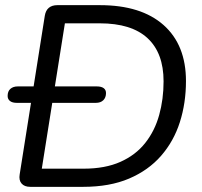

<svg xmlns="http://www.w3.org/2000/svg" viewBox="-20 -725 782 745"><path d="M97.7 0Q74.8 0 63.7 -12.9Q52.5 -25.7 56.4 -48.6L153.8 -663.7Q157.2 -684.6 169.6 -694.8Q182 -705 202.4 -705H367.5Q527.6 -705 614.6 -627.9Q701.6 -550.7 701.6 -410.4Q701.6 -325.4 677.9 -251.1Q654.2 -176.8 605 -120.4Q555.9 -64.1 480.9 -32.1Q405.9 0 302.3 0ZM142.2 -70.5H304.3Q388.1 -70.5 447.3 -97Q506.5 -123.4 543.5 -170.3Q580.6 -217.2 597.6 -278.6Q614.7 -340.1 614.7 -409.4Q614.7 -519.2 552.5 -576.9Q490.4 -634.5 367 -634.5H231.8ZM45.2 -325.9Q28.1 -325.9 18.9 -333Q9.6 -340.1 9.6 -352.7Q9.6 -370.8 20.3 -380.2Q31.1 -389.7 49 -389.7H355.7Q372.8 -389.7 382.1 -383.1Q391.3 -376.5 391.3 -363.9Q391.3 -346.4 380.8 -336.1Q370.4 -325.9 351.9 -325.9Z"/></svg>

Font: Nunito ExtraLight
Style: Italic
Weight: 200
Italic angle: -9°
Designer: Vernon Adams
Foundry: Vernon Adams
Version: Version 3.602